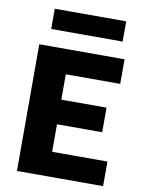

<svg xmlns="http://www.w3.org/2000/svg" viewBox="-86 -829 659 888"><g transform="rotate(10 243.5 -384.5)"><path d="M56.3 0V-595H456.8V-479.5H201.2V-115.5H460.8V0ZM161.1 -244.8V-360.3H413.5V-244.8ZM98.3 -674.2V-769.2H433.8V-674.2Z"/></g></svg>

Font: Encode Sans SC Condensed Thin
Style: Regular
Weight: 100
Width: 3
Designer: Multiple Designers
Foundry: Impallari Type
Version: Version 3.002